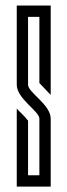

<svg xmlns="http://www.w3.org/2000/svg" viewBox="-20 -687 248 707"><path d="M125 -250V-41.7H83.3V-242.7C83.3 -243.8 83.3 -243.8 82.3 -243.8C68 -262.8 48.8 -278 41.7 -287.5V0H166.7V-250C166.7 -302.1 83.3 -346.1 83.3 -375V-625H125V-381.2C125 -381.2 166.7 -337.5 166.7 -337.5V-666.7H41.7V-375C41.7 -323.2 125 -277.7 125 -250Z"/></svg>

Font: Sportrop
Style: Regular
Weight: 500
Version: Version 0.9